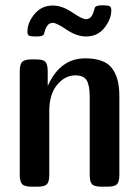

<svg xmlns="http://www.w3.org/2000/svg" viewBox="-20 -701 523 721"><path d="M54.2 -44.9V-433.1Q54.2 -460 63.7 -469Q73.2 -478 99.1 -478H115.2Q142.1 -478 150.6 -468.5Q159.2 -459 159.2 -434.1V-379.9H160.2Q206.1 -481.9 299.8 -481.9Q371.6 -481.9 399.9 -445.6Q428.2 -409.2 428.2 -341.8V-43.9Q428.2 -18.1 419.2 -9Q410.2 0 383.8 0H360.8Q334 0 325.4 -9.5Q316.9 -19 316.9 -43.9V-337.9Q316.9 -380.9 305.4 -399.4Q293.9 -418 263.2 -418Q224.1 -418 194.6 -382.6Q165 -347.2 165 -283.2V-43.9Q165 -18.1 156 -9Q147 0 121.1 0H99.1Q72.3 0 63.2 -9.5Q54.2 -19 54.2 -44.9ZM83 -582Q83 -616.2 109.6 -648.2Q136.2 -680.2 178.2 -680.2Q213.4 -680.2 251.2 -654.5Q289.1 -628.9 302 -628.9Q314.9 -628.9 322 -637.9Q329.1 -647 332.5 -659.9Q335.9 -672.9 336.9 -673.8Q341.8 -680.7 362.8 -681.2Q384.8 -681.2 391.4 -678Q397.9 -674.8 397.9 -662.1Q397.9 -628.9 372.1 -596.4Q346.2 -564 303.2 -564Q268.1 -564 230 -589.6Q191.9 -615.2 179 -615.2Q166 -615.2 158.9 -606.2Q151.9 -597.2 148.4 -584.5Q145 -571.8 144 -570.8Q139.2 -564 117.2 -564Q96.2 -564 89.6 -566.9Q83 -569.8 83 -582Z"/></svg>

Font: CMU Sans Serif Demi Condensed
Style: DemiCondensed
Weight: 600
Width: 3
Version: Version 0.7.0